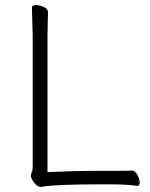

<svg xmlns="http://www.w3.org/2000/svg" viewBox="-20 -725 587 752"><path d="M166 -51Q281 -56 358 -56H458Q482 -56 495 -57H496Q509 -57 518 -40.5Q527 -24 527 -10.5Q527 3 518 3H516Q477 -3 413 -3H372Q192 -3 142 7H139Q126 7 113.5 -10Q101 -27 101 -35.5Q101 -44 104.5 -51Q108 -58 108 -70V-589L105 -695Q105 -705 120.5 -705Q136 -705 152 -697.5Q168 -690 168 -677L166 -588Z"/></svg>

Font: LXGW WenKai Light
Style: Regular
Weight: 300
Designer: LXGW / Fontworks Inc.
Foundry: LXGW / Fontworks Inc.
Version: Version 1.501; October 10, 2024